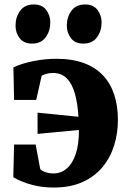

<svg xmlns="http://www.w3.org/2000/svg" viewBox="-20 -825 572 859"><path d="M220 14Q167.5 14 121.5 1.5Q75.5 -11 39.5 -32L43 -178.5H139.5L159.5 -71Q160.5 -66.5 168.5 -61.5Q176.5 -56.5 189.8 -52.8Q203 -49 218.5 -49Q253.5 -49 279.2 -71.5Q305 -94 319.2 -137.2Q333.5 -180.5 333 -243.5L148 -226V-321L331 -302.5Q327.5 -362.5 315 -406.5Q302.5 -450.5 278.5 -474.5Q254.5 -498.5 217.5 -498.5Q202.5 -498.5 189.2 -495Q176 -491.5 166.5 -486.5L142 -378H43L40 -523.5Q76.5 -541 129 -551.5Q181.5 -562 231.5 -562Q304 -562 356 -542.5Q408 -523 441.5 -487Q475 -451 491.2 -400.8Q507.5 -350.5 507.5 -288.5Q507.5 -229 490.8 -174.8Q474 -120.5 439 -78Q404 -35.5 349.8 -10.8Q295.5 14 220 14ZM122.5 -630Q86.5 -630 68 -654.2Q49.5 -678.5 49.5 -710Q49.5 -749 70.2 -777Q91 -805 131 -805H132Q168 -805 186.5 -780.8Q205 -756.5 205 -725Q205 -686.5 184.5 -658.2Q164 -630 123.5 -630ZM352 -630Q316 -630 297.5 -654.2Q279 -678.5 279 -710Q279 -749 299.8 -777Q320.5 -805 360.5 -805H361.5Q397.5 -805 416 -780.8Q434.5 -756.5 434.5 -725Q434.5 -686.5 414 -658.2Q393.5 -630 353 -630Z"/></svg>

Font: Merriweather 36pt Black
Style: Regular
Weight: 900
Version: Version 2.100